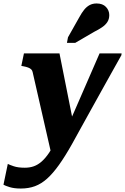

<svg xmlns="http://www.w3.org/2000/svg" viewBox="-83 -848 721 1107"><path d="M218 62 281 -9 345 -113 260 -540H55L40 -468L51 -466Q68 -463 79.5 -458.5Q91 -454 97 -448Q103 -442 105 -433ZM296 -94 243 -43Q221 2 200 33Q179 64 157.5 83Q136 102 112.5 110.5Q89 119 60 119Q21 119 -4 110.5Q-29 102 -38 97L-63 217Q-53 223 -27 231Q-1 239 37 239Q82 239 118.5 225.5Q155 212 188.5 182Q222 152 257 103Q292 54 332 -17Q358 -64 385.5 -114Q413 -164 442 -216Q471 -268 500 -320.5Q529 -373 558.5 -425.5Q588 -478 617 -530L618 -540H491Q467 -484 442.5 -428.5Q418 -373 394 -317Q370 -261 345.5 -205.5Q321 -150 296 -94ZM375 -750Q388 -774 402 -791.5Q416 -809 433.5 -818.5Q451 -828 474 -828Q509 -828 528 -808Q547 -788 547 -761Q547 -738 536 -721Q525 -704 505 -690.5Q485 -677 459 -664L351 -601H303L309 -633Z"/></svg>

Font: Roboto Serif
Style: Bold Italic
Weight: 700
Italic angle: -10°
Designer: Greg Gazdowicz
Foundry: Commercial Type
Version: Version 1.008